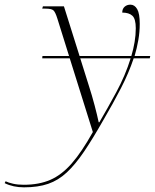

<svg xmlns="http://www.w3.org/2000/svg" viewBox="-159 -563 664 823"><path d="M-56 240Q-103 240 -139 222L-135 214Q-123 220 -103 224.5Q-83 229 -57 229Q8 229 56.5 208Q105 187 148 138Q191 89 239 3L140 -313H22L23 -323H137L87 -483Q78 -512 69.5 -519Q61 -526 36 -526H22L25 -536H115L182 -323H404Q413 -353 418 -383Q423 -413 423 -442Q423 -482 408.5 -495.5Q394 -509 365 -509Q365 -525 375 -534Q385 -543 400 -543Q418 -543 429 -524Q440 -505 440 -461Q440 -426 434 -391.5Q428 -357 418 -323H485L483 -313H414Q393 -250 359.5 -185Q326 -120 285 -50Q239 31 201.5 86.5Q164 142 127.5 176Q91 210 47.5 225Q4 240 -56 240ZM264 -39H267Q301 -97 339.5 -168Q378 -239 401 -313H185L223 -192Q235 -155 246.5 -111.5Q258 -68 264 -39Z"/></svg>

Font: Noto Serif Display ExtraLight
Style: Italic
Weight: 200
Italic angle: -12°
Designer: Monotype Design Team
Foundry: Monotype Imaging Inc.
Version: Version 2.009